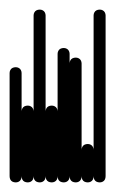

<svg xmlns="http://www.w3.org/2000/svg" viewBox="-20 -380 240 400"><path d="M0 -13H25V-228H0ZM13 -25Q9 -25 6 -23.5Q3 -22 1.5 -19Q0 -16 0 -13Q0 -9 1.5 -6Q3 -3 6 -1.5Q9 0 13 0Q16 0 19 -1.5Q22 -3 23.5 -6Q25 -9 25 -13Q25 -16 23.5 -19Q22 -22 19 -23.5Q16 -25 13 -25ZM13 -240Q9 -240 6 -238.5Q3 -237 1.5 -234Q0 -231 0 -228Q0 -224 1.5 -221Q3 -218 6 -216.5Q9 -215 13 -215Q16 -215 19 -216.5Q22 -218 23.5 -221Q25 -224 25 -228Q25 -231 23.5 -234Q22 -237 19 -238.5Q16 -240 13 -240Z M25 -13H50V-148H25ZM38 -25Q34 -25 31 -23.5Q28 -22 26.5 -19Q25 -16 25 -13Q25 -9 26.5 -6Q28 -3 31 -1.5Q34 0 38 0Q41 0 44 -1.5Q47 -3 48.5 -6Q50 -9 50 -13Q50 -16 48.5 -19Q47 -22 44 -23.5Q41 -25 38 -25ZM38 -160Q34 -160 31 -158.5Q28 -157 26.5 -154Q25 -151 25 -148Q25 -144 26.5 -141Q28 -138 31 -136.5Q34 -135 38 -135Q41 -135 44 -136.5Q47 -138 48.5 -141Q50 -144 50 -148Q50 -151 48.5 -154Q47 -157 44 -158.5Q41 -160 38 -160Z M50 -13H75V-348H50ZM63 -25Q59 -25 56 -23.5Q53 -22 51.5 -19Q50 -16 50 -13Q50 -9 51.5 -6Q53 -3 56 -1.5Q59 0 63 0Q66 0 69 -1.5Q72 -3 73.5 -6Q75 -9 75 -13Q75 -16 73.5 -19Q72 -22 69 -23.5Q66 -25 63 -25ZM63 -360Q59 -360 56 -358.5Q53 -357 51.5 -354Q50 -351 50 -348Q50 -344 51.5 -341Q53 -338 56 -336.5Q59 -335 63 -335Q66 -335 69 -336.5Q72 -338 73.5 -341Q75 -344 75 -348Q75 -351 73.5 -354Q72 -357 69 -358.5Q66 -360 63 -360Z M75 -13H100V-148H75ZM88 -25Q84 -25 81 -23.5Q78 -22 76.5 -19Q75 -16 75 -13Q75 -9 76.5 -6Q78 -3 81 -1.5Q84 0 88 0Q91 0 94 -1.5Q97 -3 98.5 -6Q100 -9 100 -13Q100 -16 98.5 -19Q97 -22 94 -23.5Q91 -25 88 -25ZM88 -160Q84 -160 81 -158.5Q78 -157 76.5 -154Q75 -151 75 -148Q75 -144 76.5 -141Q78 -138 81 -136.5Q84 -135 88 -135Q91 -135 94 -136.5Q97 -138 98.5 -141Q100 -144 100 -148Q100 -151 98.5 -154Q97 -157 94 -158.5Q91 -160 88 -160Z M100 -13H125V-268H100ZM113 -25Q109 -25 106 -23.5Q103 -22 101.5 -19Q100 -16 100 -13Q100 -9 101.5 -6Q103 -3 106 -1.5Q109 0 113 0Q116 0 119 -1.5Q122 -3 123.5 -6Q125 -9 125 -13Q125 -16 123.5 -19Q122 -22 119 -23.5Q116 -25 113 -25ZM113 -280Q109 -280 106 -278.5Q103 -277 101.5 -274Q100 -271 100 -268Q100 -264 101.5 -261Q103 -258 106 -256.5Q109 -255 113 -255Q116 -255 119 -256.5Q122 -258 123.5 -261Q125 -264 125 -268Q125 -271 123.5 -274Q122 -277 119 -278.5Q116 -280 113 -280Z M125 -13H150V-248H125ZM138 -25Q134 -25 131 -23.5Q128 -22 126.5 -19Q125 -16 125 -13Q125 -9 126.5 -6Q128 -3 131 -1.5Q134 0 138 0Q141 0 144 -1.5Q147 -3 148.5 -6Q150 -9 150 -13Q150 -16 148.5 -19Q147 -22 144 -23.5Q141 -25 138 -25ZM138 -260Q134 -260 131 -258.5Q128 -257 126.5 -254Q125 -251 125 -248Q125 -244 126.5 -241Q128 -238 131 -236.5Q134 -235 138 -235Q141 -235 144 -236.5Q147 -238 148.5 -241Q150 -244 150 -248Q150 -251 148.5 -254Q147 -257 144 -258.5Q141 -260 138 -260Z M150 -13H175V-68H150ZM163 -25Q159 -25 156 -23.5Q153 -22 151.5 -19Q150 -16 150 -13Q150 -9 151.5 -6Q153 -3 156 -1.5Q159 0 163 0Q166 0 169 -1.5Q172 -3 173.5 -6Q175 -9 175 -13Q175 -16 173.5 -19Q172 -22 169 -23.5Q166 -25 163 -25ZM163 -80Q159 -80 156 -78.5Q153 -77 151.5 -74Q150 -71 150 -68Q150 -64 151.5 -61Q153 -58 156 -56.5Q159 -55 163 -55Q166 -55 169 -56.5Q172 -58 173.5 -61Q175 -64 175 -68Q175 -71 173.5 -74Q172 -77 169 -78.5Q166 -80 163 -80Z M175 -13H200V-348H175ZM188 -25Q184 -25 181 -23.5Q178 -22 176.5 -19Q175 -16 175 -13Q175 -9 176.5 -6Q178 -3 181 -1.5Q184 0 188 0Q191 0 194 -1.5Q197 -3 198.5 -6Q200 -9 200 -13Q200 -16 198.5 -19Q197 -22 194 -23.5Q191 -25 188 -25ZM188 -360Q184 -360 181 -358.5Q178 -357 176.5 -354Q175 -351 175 -348Q175 -344 176.5 -341Q178 -338 181 -336.5Q184 -335 188 -335Q191 -335 194 -336.5Q197 -338 198.5 -341Q200 -344 200 -348Q200 -351 198.5 -354Q197 -357 194 -358.5Q191 -360 188 -360Z"/></svg>

Font: Wavefont Thin
Style: Regular
Weight: 100
Monospace: yes
Version: Version 3.005;gftools[0.9.33]